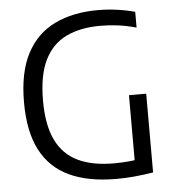

<svg xmlns="http://www.w3.org/2000/svg" viewBox="-53 -800 781 855"><g transform="rotate(-5 337.0 -372.0)"><path d="M432.5 6.5Q307.5 6.5 223 -33Q138.5 -72.5 95.5 -155.2Q52.5 -238 52.5 -368.5Q52.5 -503 97 -587Q141.5 -671 223 -710.2Q304.5 -749.5 415.5 -749.5Q457.5 -749.5 498.8 -744Q540 -738.5 581 -727.5V-657Q536 -669.5 497 -674.2Q458 -679 420 -679Q332 -679 268.8 -649Q205.5 -619 171.5 -551Q137.5 -483 137.5 -368.5Q137.5 -260 170 -192.8Q202.5 -125.5 267 -94.5Q331.5 -63.5 427.5 -63.5Q463.5 -63.5 494.8 -66.5Q526 -69.5 553 -74.5L521 -41V-360H598V-8Q551 -0.5 512 3Q473 6.5 432.5 6.5Z"/></g></svg>

Font: Encode Sans SC
Style: Regular
Weight: 400
Version: Version 3.002